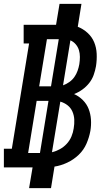

<svg xmlns="http://www.w3.org/2000/svg" viewBox="-38 -863 558 990"><path d="M112 107 130 0H-18V-96H23L112 -639H84V-735H251L269 -843H382L363 -725Q391 -714 413.5 -693.5Q436 -673 447.5 -645.5Q459 -618 460.5 -586Q462 -554 457 -522Q453 -499 445 -476.5Q437 -454 422 -435Q407 -416 387 -401.5Q367 -387 344 -378Q369 -367 389 -347Q409 -327 419 -301.5Q429 -276 431 -247Q433 -218 428 -188Q422 -155 408 -122.5Q394 -90 368 -65Q342 -40 309 -24.5Q276 -9 243 -4L225 107ZM225 -418 265 -661H204L164 -418ZM287 -423Q304 -429 319.5 -440Q335 -451 345.5 -466Q356 -481 362 -498Q368 -515 371 -532Q374 -551 374 -569.5Q374 -588 369 -604.5Q364 -621 352.5 -634.5Q341 -648 325 -655ZM168 -74 212 -343H151L107 -74ZM230 -78Q251 -83 271 -94Q291 -105 306.5 -122Q322 -139 330.5 -159.5Q339 -180 342 -201Q346 -224 345 -246Q344 -268 335.5 -287.5Q327 -307 310.5 -320Q294 -333 273 -339Z"/></svg>

Font: Iosevka Curly Slab
Style: Bold Italic
Weight: 700
Italic angle: -9°
Monospace: yes
Designer: Belleve Invis
Foundry: Belleve Invis
Version: Version 22.1.2; ttfautohint (v1.8.4)